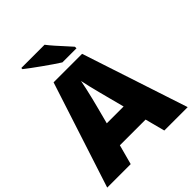

<svg xmlns="http://www.w3.org/2000/svg" viewBox="-250 -1076 1225 1225"><g transform="rotate(-45 363.0 -463.5)"><path d="M515.1 0 480 -133.8H248L211.9 0H0L232.9 -716.8H490.2L726.1 0ZM439.9 -292 409.2 -409.2Q404.3 -428.2 395 -463.6Q385.7 -499 376.7 -536.9Q367.7 -574.7 362.8 -599.1Q358.4 -574.7 350.3 -538.8Q342.3 -502.9 333.7 -467.8Q325.2 -432.6 318.8 -409.2L288.1 -292ZM361.8 -927.2Q378.9 -904.8 402.6 -877.9Q426.3 -851.1 450 -825.4Q473.6 -799.8 489.7 -781.2V-767.1H362.8Q342.3 -779.8 314 -799.3Q285.6 -818.8 254.9 -840.6Q224.1 -862.3 197 -882.6Q169.9 -902.8 151.9 -917V-927.2Z"/></g></svg>

Font: Open Sans ExtraBold
Style: Regular
Weight: 800
Designer: Monotype Design Team
Foundry: Monotype Imaging Inc.
Version: Version 3.003; ttfautohint (v1.8.4)